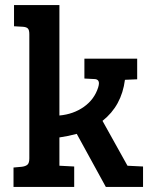

<svg xmlns="http://www.w3.org/2000/svg" viewBox="-20 -733 596 753"><path d="M95 -112V-599Q95 -615 89.5 -621Q84 -627 70 -628L35 -630V-713H213V-280Q268 -285 309 -314Q350 -343 365 -390Q368 -400 368 -406Q368 -423 349 -423L311 -425V-503H518V-422L470 -420Q457 -318 382 -259L480 -83L541 -80V0H395L281 -208Q248 -199 213 -194V-83H214L271 -80V0H33V-76L66 -79Q81 -81 88 -87.5Q95 -94 95 -112Z"/></svg>

Font: Bree Serif
Style: Regular
Weight: 400
Designer: Veronika Burian, Jos Scaglione
Foundry: TypeTogether
Version: Version 1.002